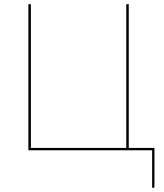

<svg xmlns="http://www.w3.org/2000/svg" viewBox="-20 -720 788 920"><path d="M720 -11V174.5Q720 180 714.5 180H709V0H116V-700H128V-11H585V-700H597V-11Z"/></svg>

Font: Lato 2
Style: Regular
Weight: 100
Designer: Lukasz Dziedzic with Adam Twardoch and Botio Nikoltchev
Foundry: tyPoland Lukasz Dziedzic
Version: Version 2.015; 2015-08-06; http://www.latofonts.com/